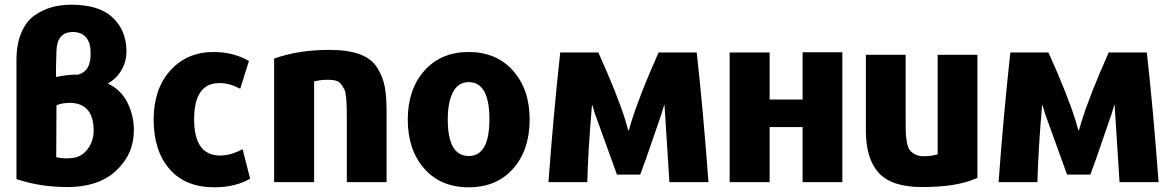

<svg xmlns="http://www.w3.org/2000/svg" viewBox="-20 -774 4984 816"><path d="M517 -569Q520 -518 498 -479Q476 -440 438 -419Q494 -393 521.5 -338Q549 -283 549 -221Q549 -119 474 -49Q399 21 267 21Q150 21 50 -13V-520Q50 -588 71.5 -637Q93 -686 129 -710Q165 -734 202.5 -744Q240 -754 282 -754Q399 -754 456 -702Q513 -650 517 -569ZM378 -219Q378 -332 282 -337Q241 -337 220 -326Q220 -289 219.5 -215.5Q219 -142 219 -106Q228 -103 253 -101Q272 -101 281 -102Q324 -104 351 -138.5Q378 -173 378 -219ZM218 -447Q264 -456 303 -457Q304 -457 305.5 -456.5Q307 -456 308 -456Q368 -469 365 -551Q365 -593 345 -616Q325 -639 285 -638Q223 -635 220 -559Q220 -547 219 -523Q218 -499 218 -486Z M1043 -15Q982 22 890 22Q768 22 700.5 -55.5Q633 -133 633 -266Q633 -396 704 -474.5Q775 -553 887 -553Q972 -553 1038 -515L1001 -397Q955 -421 913 -421Q805 -421 805 -267Q805 -113 916 -113Q960 -113 1011 -140Z M1623 0H1454V-276Q1454 -309 1453.5 -322.5Q1453 -336 1451 -359.5Q1449 -383 1444 -393Q1439 -403 1430.5 -415Q1422 -427 1408 -431Q1394 -435 1374 -435Q1343 -435 1315 -428V0H1145V-525Q1248 -562 1380 -562Q1458 -562 1508.5 -543.5Q1559 -525 1583 -486.5Q1607 -448 1615 -406.5Q1623 -365 1623 -301Z M2231 -266Q2231 -137 2161 -57.5Q2091 22 1972 22Q1853 22 1783 -57.5Q1713 -137 1713 -266Q1713 -394 1783.5 -473.5Q1854 -553 1972 -553Q2090 -553 2160.5 -473.5Q2231 -394 2231 -266ZM2060 -267Q2060 -425 1972 -425Q1927 -425 1905 -382Q1883 -339 1883 -267Q1883 -111 1972 -111Q2060 -111 2060 -267Z M2991 0H2825L2804 -329Q2803 -329 2801.5 -324Q2800 -319 2797 -309Q2794 -299 2792 -292Q2789 -285 2756 -187.5Q2723 -90 2701 -32H2602L2508 -292Q2499 -325 2496 -329Q2479 -129 2476 0H2311Q2331 -276 2361 -551H2523Q2605 -369 2639 -259Q2642 -248 2646 -234Q2650 -220 2651 -218Q2653 -219 2664 -259Q2700 -374 2779 -551H2941Q2967 -321 2991 0Z M3560 -552V0H3391V-234H3251V0H3081V-551H3251V-351H3391V-552Z M4134 -18Q4050 21 3899 21Q3770 21 3715 -39Q3660 -99 3660 -217V-541H3829V-267Q3829 -231 3829.5 -213Q3830 -195 3834 -171.5Q3838 -148 3846 -137Q3854 -126 3869 -118Q3884 -110 3906 -110Q3937 -110 3965 -118V-541H4134Z M4904 0H4738L4717 -329Q4716 -329 4714.5 -324Q4713 -319 4710 -309Q4707 -299 4705 -292Q4702 -285 4669 -187.5Q4636 -90 4614 -32H4515L4421 -292Q4412 -325 4409 -329Q4392 -129 4389 0H4224Q4244 -276 4274 -551H4436Q4518 -369 4552 -259Q4555 -248 4559 -234Q4563 -220 4564 -218Q4566 -219 4577 -259Q4613 -374 4692 -551H4854Q4880 -321 4904 0Z"/></svg>

Font: Repo
Style: ExtraBold
Weight: 800
Designer: Stefan Peev
Foundry: Context Ltd
Version: Version 001.000